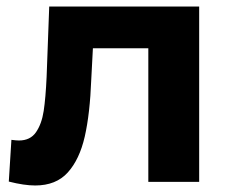

<svg xmlns="http://www.w3.org/2000/svg" viewBox="-20 -558 706 589"><path d="M591 -538V0H435V-410H265L260 -315Q256 -209 240 -139Q224 -69 188 -29Q152 11 88 11Q54 11 7 -1L15 -129Q31 -127 38 -127Q73 -127 90.5 -152.5Q108 -178 114 -217.5Q120 -257 123 -322L131 -538Z"/></svg>

Font: APTA Sans Regular
Style: Bold Italic
Weight: 700
Version: Version 7.200